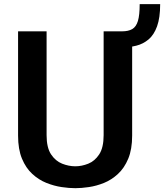

<svg xmlns="http://www.w3.org/2000/svg" viewBox="-20 -926 818 956"><path d="M355 11Q324.5 11 287 5.5Q249.5 0 211.2 -15.2Q173 -30.5 141 -59.8Q109 -89 89.5 -135.8Q70 -182.5 70 -251V-770H212V-253Q212 -191 234.2 -157.5Q256.5 -124 289.5 -111Q322.5 -98 355 -98Q387 -98 419.5 -111Q452 -124 474 -157.5Q496 -191 496 -253V-770H638V-251Q638 -182.5 618.5 -135.8Q599 -89 567.2 -59.8Q535.5 -30.5 497.8 -15.2Q460 0 422.5 5.5Q385 11 355 11ZM587.5 -770Q619 -770 638.5 -781.2Q658 -792.5 666.8 -821.8Q675.5 -851 675.5 -905.5H777.5Q777.5 -837.5 762 -794.8Q746.5 -752 719.5 -729.5Q692.5 -707 658.5 -698.5Q624.5 -690 587.5 -690Z"/></svg>

Font: Junction
Style: Bold
Weight: 700
Designer: Caroline Hadilaksono
Foundry: Caroline Hadilaksono, Tyler Finck, The League of Moveable Type
Version: Version 2.000; ttfautohint (v1.8.3)